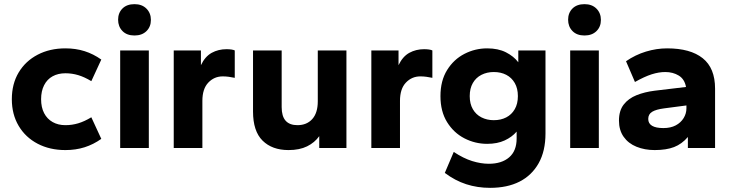

<svg xmlns="http://www.w3.org/2000/svg" viewBox="-20 -713 3525 925"><path d="M295 10Q220 10 161.5 -20.5Q103 -51 70 -106.5Q37 -162 37 -235Q37 -309 70 -364Q103 -419 161.5 -449.5Q220 -480 295 -480Q345 -480 387.5 -466.5Q430 -453 468 -426L420 -322Q387 -342 357 -351Q327 -360 295 -360Q260 -360 233.5 -345.5Q207 -331 192.5 -302.5Q178 -274 178 -235Q178 -196 192.5 -168Q207 -140 233.5 -125Q260 -110 295 -110Q327 -110 357 -119Q387 -128 420 -148L468 -44Q430 -17 387.5 -3.5Q345 10 295 10Z M559 0V-470H697V0ZM628 -542Q591 -542 570 -563.5Q549 -585 549 -618Q549 -651 570 -672Q591 -693 628 -693Q664 -693 685.5 -671.5Q707 -650 707 -617Q707 -584 685.5 -563Q664 -542 628 -542Z M817 0V-470H948V-399Q968 -441 1000 -458.5Q1032 -476 1071 -476Q1084 -476 1094.5 -474.5Q1105 -473 1111 -470V-338Q1097 -341 1082.5 -343Q1068 -345 1053 -345Q1012 -345 983.5 -315Q955 -285 955 -227V0Z M1370 10Q1291 10 1245 -35.5Q1199 -81 1199 -176V-470H1337V-197Q1337 -153 1356 -131.5Q1375 -110 1413 -110Q1458 -110 1484.5 -139.5Q1511 -169 1511 -225V-470H1649V0H1518V-57Q1496 -26 1459.5 -8Q1423 10 1370 10Z M1769 0V-470H1900V-399Q1920 -441 1952 -458.5Q1984 -476 2023 -476Q2036 -476 2046.5 -474.5Q2057 -473 2063 -470V-338Q2049 -341 2034.5 -343Q2020 -345 2005 -345Q1964 -345 1935.5 -315Q1907 -285 1907 -227V0Z M2341 192Q2280 192 2226 174.5Q2172 157 2123 120L2166 19Q2213 50 2255 63Q2297 76 2335 76Q2397 76 2433 45Q2469 14 2469 -46V-79Q2447 -53 2411.5 -36.5Q2376 -20 2327 -20Q2269 -20 2217.5 -46.5Q2166 -73 2134 -124.5Q2102 -176 2102 -250Q2102 -324 2134 -375.5Q2166 -427 2217.5 -453.5Q2269 -480 2327 -480Q2380 -480 2417.5 -461Q2455 -442 2477 -413V-470H2608V-70Q2608 15 2575 73.5Q2542 132 2483 162Q2424 192 2341 192ZM2359 -134Q2393 -134 2419 -147.5Q2445 -161 2460 -187Q2475 -213 2475 -250Q2475 -287 2460 -313Q2445 -339 2419 -352.5Q2393 -366 2359 -366Q2326 -366 2299.5 -352.5Q2273 -339 2258 -313Q2243 -287 2243 -250Q2243 -213 2258 -187Q2273 -161 2299.5 -147.5Q2326 -134 2359 -134Z M2727 0V-470H2865V0ZM2796 -542Q2759 -542 2738 -563.5Q2717 -585 2717 -618Q2717 -651 2738 -672Q2759 -693 2796 -693Q2832 -693 2853.5 -671.5Q2875 -650 2875 -617Q2875 -584 2853.5 -563Q2832 -542 2796 -542Z M3134 10Q3086 10 3046.5 -6Q3007 -22 2984.5 -54Q2962 -86 2962 -132Q2962 -180 2985 -209.5Q3008 -239 3047 -254.5Q3086 -270 3134 -276L3285 -294Q3278 -332 3250 -349Q3222 -366 3185 -366Q3154 -366 3119.5 -355Q3085 -344 3039 -318L2996 -418Q3041 -449 3092 -464.5Q3143 -480 3194 -480Q3306 -480 3365.5 -432.5Q3425 -385 3425 -286V0H3294V-53Q3265 -19 3227.5 -4.5Q3190 10 3134 10ZM3176 -96Q3211 -96 3235.5 -109Q3260 -122 3273.5 -144Q3287 -166 3287 -191V-205L3180 -191Q3141 -186 3122 -174.5Q3103 -163 3103 -140Q3103 -118 3121.5 -107Q3140 -96 3176 -96Z"/></svg>

Font: Gantari
Style: Bold
Weight: 700
Designer: Anugrah Pasau
Foundry: Lafontype
Version: Version 1.000; ttfautohint (v1.6)